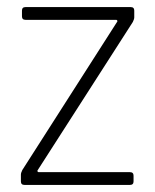

<svg xmlns="http://www.w3.org/2000/svg" viewBox="-20 -522 437 542"><path d="M39 -10V-29Q39 -34 43 -42L311 -461Q312 -462 311 -464Q310 -466 308 -466H52Q42 -466 42 -476V-492Q42 -502 52 -502H349Q359 -502 359 -492V-473Q359 -468 355 -460L86 -41Q85 -40 86 -38Q87 -36 89 -36H347Q357 -36 357 -26V-10Q357 0 347 0H49Q39 0 39 -10Z"/></svg>

Font: Barlow Semi Condensed ExLight
Style: Regular
Weight: 275
Width: 4
Designer: Jeremy Tribby
Foundry: Tribby Type
Version: Version 1.408